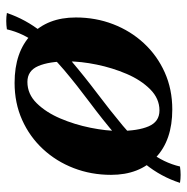

<svg xmlns="http://www.w3.org/2000/svg" viewBox="-12 -530 584 599"><g transform="rotate(90 279.5 -230.0)"><path d="M499 -500Q526 -504 550 -500Q531 -441 491.5 -392Q452 -343 402 -300.5Q352 -258 299 -218.5Q246 -179 198.5 -139Q151 -99 117 -55.5Q83 -12 71 40Q44 44 20 40Q40 -19 79 -68Q118 -117 168 -159.5Q218 -202 271 -242Q324 -282 371.5 -321.5Q419 -361 453 -405Q487 -449 499 -500ZM324 -436Q287 -436 258 -407Q229 -378 210 -333.5Q191 -289 181 -240Q171 -191 171 -150Q171 -92 185.5 -58Q200 -24 235 -24L238 16Q142 16 88 -35.5Q34 -87 34 -175Q34 -237 55 -291.5Q76 -346 114.5 -387.5Q153 -429 205.5 -452.5Q258 -476 321 -476ZM235 -24Q273 -24 301.5 -53Q330 -82 349 -126.5Q368 -171 378 -220.5Q388 -270 388 -310Q388 -369 373.5 -402.5Q359 -436 324 -436L321 -476Q417 -476 471 -424.5Q525 -373 525 -285Q525 -223 504 -168.5Q483 -114 444.5 -72.5Q406 -31 353.5 -7.5Q301 16 238 16Z"/></g></svg>

Font: Poltawski Nowy
Style: Bold Italic
Weight: 700
Italic angle: -12°
Designer: Adam Pótawski, Mateusz Machalski, Borys Kosmynka, Ania Wieluska
Foundry: Capitalics.wtf
Version: Version 1.001;gftools[0.9.25]